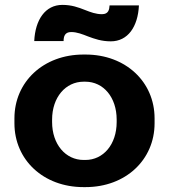

<svg xmlns="http://www.w3.org/2000/svg" viewBox="-20 -754 691 785"><path d="M328 -713C300 -724 273 -734 235 -734C165 -734 124 -673 120 -586H240C240 -605 245 -623 271 -623C295 -623 317 -614 340 -605C367 -595 395 -585 433 -585C503 -585 544 -645 548 -732H428C427 -714 423 -696 397 -696C372 -696 351 -704 328 -713ZM321 11H330C493 11 612 -100 612 -250V-270C612 -420 493 -531 330 -531H321C158 -531 39 -420 39 -270V-250C39 -100 158 11 321 11ZM322 -100C248 -100 193 -164 193 -255V-265C193 -356 248 -420 322 -420H329C403 -420 457 -356 457 -265V-255C457 -164 403 -100 329 -100Z"/></svg>

Font: Fixel Display Bold
Style: Bold
Weight: 700
Designer: AlfaBravo + MacPaw
Foundry: Kyrylo Tkachov, Marchela Mozhyna, Serhii Makarenko, Maria Weinstein, Zakhar Kryvoshyya
Version: Version 1.211